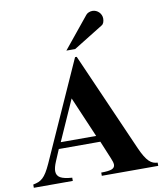

<svg xmlns="http://www.w3.org/2000/svg" viewBox="-100 -1030 951 1111"><g transform="rotate(-10 375.5 -474.5)"><path d="M331.1 -749 481 -933.1Q486.8 -940.4 497.3 -944.8Q507.8 -949.2 519 -949.2Q530.3 -949.2 540 -944.8Q549.8 -940.4 557.1 -933.1Q564.5 -925.8 568.8 -916Q573.2 -906.2 573.2 -895Q573.2 -883.8 569.6 -873Q565.9 -862.3 557.1 -856.9L382.8 -749ZM407.2 0V-19Q452.1 -19 470 -26.6Q487.8 -34.2 487.8 -51.3Q487.8 -59.1 484.9 -68.6Q481.9 -78.1 477.1 -89.8L433.1 -195.8H189L160.2 -127.9Q146 -94.2 146 -73.2Q146 -46.9 167.7 -34.4Q189.5 -22 236.8 -19V0H7.8V-19Q25.4 -22.5 39.1 -27.8Q52.7 -33.2 64.7 -44.2Q76.7 -55.2 88.4 -74Q100.1 -92.8 113.8 -123L374 -703.1H383.8L639.2 -122.1Q652.8 -91.3 665 -71.3Q677.2 -51.3 689.2 -39.8Q701.2 -28.3 713.4 -23.9Q725.6 -19.5 738.8 -19V0ZM313 -471.2 207 -232.9H415Z"/></g></svg>

Font: Tai Heritage Pro
Style: Bold
Weight: 700
Designer: Faah Baccam, Walt Agee, Victor Gaultney, Annie Olsen, Eric Hays
Foundry: SIL International
Version: Version 2.600